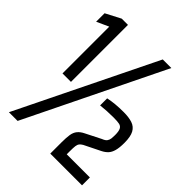

<svg xmlns="http://www.w3.org/2000/svg" viewBox="-240 -944 1155 1155"><g transform="rotate(45 337.5 -366.5)"><path d="M99 -320V-718L22 -683V-755L118 -805H171V-320ZM36 73 466 -806H539L110 73ZM388 73V-23Q388 -62 392 -88Q396 -114 410 -131Q424 -148 449 -160L546 -209Q567 -217 574.5 -228Q582 -239 583.5 -252Q585 -265 585 -281Q585 -313 577.5 -328Q570 -343 553 -346.5Q536 -350 503 -350Q474 -350 448 -348.5Q422 -347 395 -344V-404Q423 -410 454.5 -413Q486 -416 524 -416Q568 -416 598 -406Q628 -396 643 -368.5Q658 -341 658 -288Q658 -247 651 -221.5Q644 -196 630 -181Q616 -166 594 -155L491 -104Q479 -97 472 -88.5Q465 -80 463 -65Q461 -50 461 -20V6H658V73Z"/></g></svg>

Font: Farlight84_Sys_V01
Style: Regular
Weight: 400
Designer: Ryoko NISHIZUKA  (kana, bopomofo & ideographs); Paul D. Hunt (Latin, Greek & Cyrillic); Sandoll Communications , Soo-you
Foundry: Adobe
Version: Version 2.004;October 29, 2024;FontCreator 14.0.0.2814 64-bi